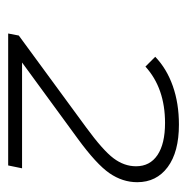

<svg xmlns="http://www.w3.org/2000/svg" viewBox="-14 -771 458 470"><g transform="rotate(90 215.0 -536.0)"><path d="M133 -361H392L385 -327H62L67 -353L292 -518Q348 -559 367.5 -585Q387 -611 387 -640Q387 -674 359.5 -692.5Q332 -711 281 -711Q196 -711 143 -663L119 -687Q148 -715 190.5 -730Q233 -745 285 -745Q352 -745 389 -717.5Q426 -690 426 -643Q426 -607 404 -575Q382 -543 319 -497Z"/></g></svg>

Font: Montserrat Alternates Light
Style: Italic
Weight: 300
Italic angle: -11.3°
Designer: Julieta Ulanovsky
Foundry: Julieta Ulanovsky
Version: Version 7.200